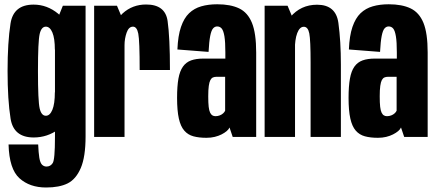

<svg xmlns="http://www.w3.org/2000/svg" viewBox="-20 -624 1990 875"><path d="M190 230.5Q250.5 230.5 288.2 211.8Q326 193 348 142Q370 91 370 -3V-598H266.5L230.5 -509V1.5Q230.5 103.5 220.2 119.2Q210 135 192 135Q180 135 171.5 126.5Q163 118 159.2 94.8Q155.5 71.5 154 34.5H19Q22 146.5 68.8 188.5Q115.5 230.5 190 230.5ZM133.5 2.5Q195.5 2.5 246.2 -34.5Q297 -71.5 297 -147.5L230 -203.5Q230 -151 218.8 -123.8Q207.5 -96.5 189 -96.5Q168.5 -96.5 160.8 -129.8Q153 -163 153 -300Q153 -436 160.8 -469.2Q168.5 -502.5 189 -502.5Q207.5 -502.5 218.8 -475.8Q230 -449 230 -398L296 -445Q296 -519.5 245.5 -561.2Q195 -603 133 -603Q41.5 -603 28 -517.2Q14.5 -431.5 14.5 -300Q14.5 -169 28.2 -83.2Q42 2.5 133.5 2.5Z M616.5 -305H754.5Q754.5 -453.5 743.8 -528.5Q733 -603.5 646 -603.5Q583.5 -603.5 539 -563Q494.5 -522.5 494.5 -433.5L547.5 -418.5Q547.5 -447.5 557 -475Q566.5 -502.5 586 -502.5Q604 -502.5 610.2 -470.5Q616.5 -438.5 616.5 -305ZM409 0H547.5V-516L513 -598H409Z M921 4Q941 4 958.5 -0.2Q976 -4.5 989.8 -11.5Q1003.5 -18.5 1013 -26.5Q1022.5 -34.5 1026 -43L1040.5 0H1147.5V-384.5Q1147.5 -472.5 1128.2 -519.8Q1109 -567 1069.8 -585.8Q1030.5 -604.5 970 -604.5Q929.5 -604.5 897.2 -595.2Q865 -586 841.8 -563.8Q818.5 -541.5 804.8 -501.2Q791 -461 788.5 -398.5L930.5 -387.5Q933 -435 938 -460.2Q943 -485.5 951 -494.5Q959 -503.5 969.5 -503.5Q982.5 -503.5 990.5 -493.8Q998.5 -484 1002.8 -458.5Q1007 -433 1007 -385V-357H906.5Q874 -357 851 -348.8Q828 -340.5 813.8 -320.5Q799.5 -300.5 793.2 -266Q787 -231.5 787 -178Q787 -120 795 -84Q803 -48 819.8 -28.8Q836.5 -9.5 861.5 -2.8Q886.5 4 921 4ZM962 -94.5Q954.5 -94.5 948.2 -98Q942 -101.5 937.5 -110.8Q933 -120 931 -137.5Q929 -155 929 -185Q929 -214.5 931.5 -232.5Q934 -250.5 938.8 -259.2Q943.5 -268 950.5 -271Q957.5 -274 966 -274H1006V-119.5Q1003.5 -113.5 997 -107.5Q990.5 -101.5 981.2 -98Q972 -94.5 962 -94.5Z M1186 0H1324.5V-517L1290.5 -598H1186ZM1395.5 0H1533.5V-330.5Q1533.5 -436 1522.2 -519.2Q1511 -602.5 1425 -602.5Q1350.5 -602.5 1303 -546Q1255.5 -489.5 1255.5 -407L1323.5 -392.5Q1323.5 -444 1334.5 -473Q1345.5 -502 1364.5 -502Q1383.5 -502 1389.5 -471.8Q1395.5 -441.5 1395.5 -338.5Z M1702.5 4Q1722.5 4 1740 -0.2Q1757.5 -4.5 1771.2 -11.5Q1785 -18.5 1794.5 -26.5Q1804 -34.5 1807.5 -43L1822 0H1929V-384.5Q1929 -472.5 1909.8 -519.8Q1890.5 -567 1851.2 -585.8Q1812 -604.5 1751.5 -604.5Q1711 -604.5 1678.8 -595.2Q1646.5 -586 1623.2 -563.8Q1600 -541.5 1586.2 -501.2Q1572.5 -461 1570 -398.5L1712 -387.5Q1714.5 -435 1719.5 -460.2Q1724.5 -485.5 1732.5 -494.5Q1740.5 -503.5 1751 -503.5Q1764 -503.5 1772 -493.8Q1780 -484 1784.2 -458.5Q1788.5 -433 1788.5 -385V-357H1688Q1655.5 -357 1632.5 -348.8Q1609.5 -340.5 1595.2 -320.5Q1581 -300.5 1574.8 -266Q1568.5 -231.5 1568.5 -178Q1568.5 -120 1576.5 -84Q1584.5 -48 1601.2 -28.8Q1618 -9.5 1643 -2.8Q1668 4 1702.5 4ZM1743.5 -94.5Q1736 -94.5 1729.8 -98Q1723.5 -101.5 1719 -110.8Q1714.5 -120 1712.5 -137.5Q1710.5 -155 1710.5 -185Q1710.5 -214.5 1713 -232.5Q1715.5 -250.5 1720.2 -259.2Q1725 -268 1732 -271Q1739 -274 1747.5 -274H1787.5V-119.5Q1785 -113.5 1778.5 -107.5Q1772 -101.5 1762.8 -98Q1753.5 -94.5 1743.5 -94.5Z"/></svg>

Font: Anybody ExtraCondensed
Style: Bold
Weight: 700
Width: 2
Version: Version 1.113;gftools[0.9.25]